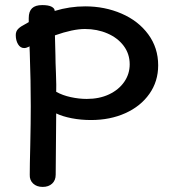

<svg xmlns="http://www.w3.org/2000/svg" viewBox="-20 -727 675 755"><path d="M602 -470Q602 -407 567.5 -358Q533 -309 473 -282Q413 -255 338 -255Q298 -255 262 -262Q226 -269 201 -281L199 -40Q199 -18 185 -5Q171 8 148 8Q124 8 110 -5.5Q96 -19 97 -40Q97 -75 99 -155Q101 -247 101 -310Q101 -407 97 -521L96 -545L93 -543Q83 -538 75 -538Q60 -538 51 -553Q42 -568 42 -589Q42 -604 51.5 -613.5Q61 -623 79 -632L93 -640V-656Q93 -682 106 -694.5Q119 -707 146 -707Q171 -707 183 -700.5Q195 -694 195 -685V-684Q254 -702 315 -702Q392 -702 458 -673.5Q524 -645 563 -592Q602 -539 602 -470ZM490 -474Q490 -515 466.5 -546.5Q443 -578 402.5 -595.5Q362 -613 314 -613Q267 -613 196 -588Q198 -526 198 -510Q198 -485 200 -439Q202 -386 201 -366Q226 -352 258.5 -345Q291 -338 321 -338Q371 -338 409 -356Q447 -374 468.5 -405Q490 -436 490 -474Z"/></svg>

Font: Mali Medium
Style: Regular
Weight: 500
Version: Version 1.000; ttfautohint (v1.6)